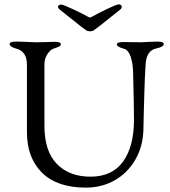

<svg xmlns="http://www.w3.org/2000/svg" viewBox="-20 -843 778 877"><path d="M24 0ZM103 -240V-547Q103 -580 90 -597.5Q77 -615 57 -620Q24 -629 24 -642Q24 -653 53 -653L96 -652Q128 -650 149 -650L197 -651Q209 -652 229 -652Q258 -652 258 -641Q258 -635 251 -631Q244 -627 225 -621Q211 -617 197 -596.5Q183 -576 183 -549V-268Q183 -152 240 -94Q297 -36 393 -36Q493 -36 542.5 -105.5Q592 -175 592 -296Q592 -357 588 -511Q587 -553 577 -583.5Q567 -614 547 -620Q514 -629 514 -640Q514 -651 543 -651L618 -650Q637 -650 665 -652L699 -653Q728 -653 728 -642Q728 -629 695 -622Q648 -613 645 -547Q641 -486 639.5 -422.5Q638 -359 637 -337Q637 -308 635 -250Q633 -174 598 -113.5Q563 -53 504 -19.5Q445 14 372 14Q241 14 172 -54Q103 -122 103 -240ZM381 -767Q389 -763 391 -763Q393 -763 401 -767Q425 -781 469 -802Q513 -823 522 -823Q529 -823 532.5 -820Q536 -817 536 -812Q536 -805 530 -800L432 -722Q414 -708 407.5 -704Q401 -700 391 -700Q381 -700 374.5 -704Q368 -708 350 -722L252 -800Q245 -806 245 -812Q245 -817 249 -819.5Q253 -822 260 -822Q269 -822 313.5 -801Q358 -780 381 -767Z"/></svg>

Font: EB Garamond
Style: Regular
Weight: 400
Designer: Georg Duffner and Octavio Pardo
Foundry: Georg Duffner
Version: Version 1.000; ttfautohint (v1.6)